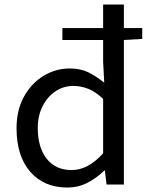

<svg xmlns="http://www.w3.org/2000/svg" viewBox="-20 -816 660 849"><path d="M296.9 -64Q369.6 -64 436 -138.2V-378.9Q402.3 -410.6 370.1 -423.3Q337.9 -436 304.2 -436Q260.7 -436 225.1 -412.1Q189.5 -388.2 168.2 -346.2Q147 -304.2 147 -250Q147 -164.6 186.3 -114.3Q225.6 -64 296.9 -64ZM255.9 -639.2V-691.9H436V-795.9H527.8V-691.9H608.9V-644L527.8 -639.2V0H451.2L443.8 -62H440.9Q409.7 -30.3 368.2 -8.5Q326.7 13.2 276.9 13.2Q174.8 13.2 114 -56.2Q53.2 -125.5 53.2 -249Q53.2 -329.1 85.9 -388.4Q118.7 -447.8 172.4 -480.5Q226.1 -513.2 288.1 -513.2Q335.9 -513.2 370.4 -496.3Q404.8 -479.5 440.9 -450.2L436 -543V-639.2Z"/></svg>

Font: Source Han Sans CN
Style: Regular
Weight: 400
Designer: Ryoko NISHIZUKA  (kana, bopomofo & ideographs); Paul D. Hunt (Latin, Greek & Cyrillic); Sandoll Communications , Soo-you
Foundry: Adobe
Version: Version 2.004;hotconv 1.0.118;makeotfexe 2.5.65603